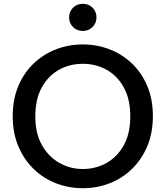

<svg xmlns="http://www.w3.org/2000/svg" viewBox="-20 -981 872 1011"><path d="M416 10Q341 10 274.5 -16Q208 -42 157 -91.5Q106 -141 76.5 -211Q47 -281 47 -369Q47 -458 76.5 -528Q106 -598 157.5 -647Q209 -696 275.5 -721.5Q342 -747 416 -747Q490 -747 556.5 -721.5Q623 -696 674.5 -647Q726 -598 755.5 -528Q785 -458 785 -369Q785 -281 755.5 -211Q726 -141 675 -91.5Q624 -42 557.5 -16Q491 10 416 10ZM416 -91Q484 -91 541 -123Q598 -155 632 -216.5Q666 -278 666 -368Q666 -459 632 -520.5Q598 -582 541.5 -613.5Q485 -645 416 -645Q347 -645 290.5 -613.5Q234 -582 200 -520.5Q166 -459 166 -368Q166 -278 201 -216.5Q236 -155 293 -123Q350 -91 416 -91ZM416 -818Q385 -818 364.5 -838.5Q344 -859 344 -889Q344 -920 364.5 -940.5Q385 -961 416 -961Q447 -961 467.5 -940.5Q488 -920 488 -889Q488 -859 467 -838.5Q446 -818 416 -818Z"/></svg>

Font: Alata
Style: Regular
Weight: 400
Designer: Spyros Zevelakis, Eben Sorkin
Foundry: Spyros Zevelakis
Version: Version 1.005; ttfautohint (v1.8.4.7-5d5b)